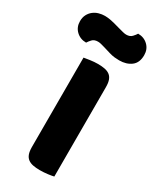

<svg xmlns="http://www.w3.org/2000/svg" viewBox="-261 -915 805 983"><g transform="rotate(30 142.0 -423.5)"><path d="M145 -828Q163 -823 175 -820Q187 -817 195 -817Q217 -817 229 -830Q241 -843 246 -852Q281 -852 304.5 -829.5Q328 -807 328 -772Q328 -727 300 -706Q272 -685 230 -685Q216 -685 202 -686.5Q188 -688 171 -693L131 -705Q117 -709 107.5 -711.5Q98 -714 89 -714Q67 -714 55.5 -701.5Q44 -689 38 -679Q3 -679 -20.5 -701.5Q-44 -724 -44 -759Q-44 -781 -35.5 -797.5Q-27 -814 -13 -825Q1 -836 18.5 -841Q36 -846 54 -846Q67 -846 85.5 -843Q104 -840 145 -828ZM240 -4Q229 -1 205.5 2Q182 5 159 5Q136 5 118.5 1.5Q101 -2 89 -11Q77 -20 71 -36Q65 -52 65 -78V-606Q76 -608 100 -611.5Q124 -615 146 -615Q169 -615 186.5 -611.5Q204 -608 216 -599Q228 -590 234 -574Q240 -558 240 -532Z"/></g></svg>

Font: Baloo Tammudu
Style: Regular
Weight: 400
Designer: Omkar Shende and Ek Type
Foundry: Ek Type
Version: Version 1.443;PS 1.000;hotconv 16.6.51;makeotf.lib2.5.65220;